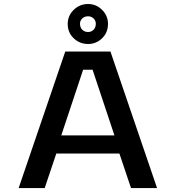

<svg xmlns="http://www.w3.org/2000/svg" viewBox="-20 -964 900 984"><path d="M785 0H651.5L592 -177H268.5L209 0H75.5L314.5 -700H546ZM406 -606.5 294 -270H566.5L454.5 -606.5ZM431.5 -738.5Q388.5 -738.5 357.8 -767.8Q327 -797 327 -841.5Q327 -883.5 357.8 -913.5Q388.5 -943.5 431.5 -943.5Q473 -943.5 503.2 -913.5Q533.5 -883.5 533.5 -841.5Q533.5 -797 503.2 -767.8Q473 -738.5 431.5 -738.5ZM431.5 -800Q448 -800 459.5 -811.5Q471 -823 471 -842.5Q471 -858.5 459.5 -869.5Q448 -880.5 431.5 -880.5Q413.5 -880.5 401.8 -869.5Q390 -858.5 390 -842.5Q390 -823 401.8 -811.5Q413.5 -800 431.5 -800Z"/></svg>

Font: Trispace SemiExpanded Medium
Style: Regular
Weight: 500
Width: 6
Designer: Tyler Finck
Foundry: Etcetera Type Company
Version: Version 1.210; ttfautohint (v1.8.3)